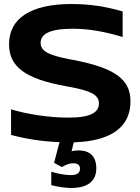

<svg xmlns="http://www.w3.org/2000/svg" viewBox="-20 -699 694 955"><path d="M590 -515V-642C506 -667 426 -679 336 -679C136 -679 25 -610 25 -479C25 -369 102 -306 315 -269C433 -248 472 -227 472 -185C472 -142 436 -114 321 -114C220 -114 117 -131 35 -155V-28C112 -7 195 5 276 8L249 111L288 132C309 119 327 113 345 113C367 113 378 123 378 140C378 161 363 172 333 172C310 172 272 167 235 155V222C269 231 310 236 334 236C416 236 459 202 459 138C459 79 427 49 370 49C358 49 346 51 336 53L347 9C536 3 629 -69 629 -195C629 -306 550 -363 333 -403C220 -424 182 -445 182 -486C182 -529 226 -556 341 -556C420 -556 497 -543 590 -515Z"/></svg>

Font: LT Wave Bold
Style: Regular
Weight: 700
Designer: Daniel Lyons
Version: Version 2.5 (Glyphs App)